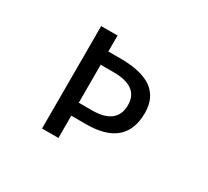

<svg xmlns="http://www.w3.org/2000/svg" viewBox="-143 -959 1287 1189"><g transform="rotate(30 500.0 -365.0)"><path d="M386.7 -251H482.4Q569.3 -251 613.8 -286.1Q658.2 -321.3 658.2 -389.6Q658.2 -521.5 482.4 -522.5H386.7ZM386.7 -158.2V1H269.5V-731.4H386.7V-617.2H472.7Q626 -617.2 699.7 -563Q773.4 -508.8 773.4 -400.4Q773.4 -158.2 492.2 -158.2Z"/></g></svg>

Font: GenEi Gothic M SemiBold
Style: Regular
Weight: 500
Designer: o_tamon (Modified); [Source Han Sans]
Ryoko NISHIZUKA  (kana & ideographs); Paul D. Hunt (Latin, Greek & Cyrillic); Wenl
Version: Version 1.1a;Original Version 1.004